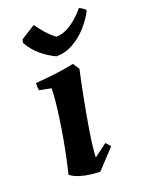

<svg xmlns="http://www.w3.org/2000/svg" viewBox="-135 -759 638 839"><g transform="rotate(-20 184.0 -340.0)"><path d="M107.5 -403.2 52.8 -414.2Q49.8 -430 51.2 -448Q93.8 -451.1 141.9 -456.7Q190 -462.4 231 -471.5L251.1 -441.8Q239.7 -391.1 230.1 -342.3Q220.4 -293.6 212.4 -249.2Q204.4 -204.7 198.4 -167.2Q192.5 -129.6 189.3 -100.5Q186.1 -71.4 185.6 -53L246.5 -98.2L265.6 -76.3L183.1 12Q164.5 12 139 8.9Q113.5 5.9 89.1 -1.7Q64.6 -9.2 47.5 -23.1Q55.6 -54.8 64.2 -95.3Q72.8 -135.7 80.6 -179.8Q88.4 -223.9 94.4 -266.4Q100.5 -308.9 104 -344.5Q107.5 -380.1 107.5 -403.2ZM175.3 -527.1Q141.5 -542.7 110.4 -568.4Q79.3 -594.1 58.1 -631.8L60.6 -647.2L128.8 -689.9Q142.7 -669 161.8 -647.2Q180.9 -625.4 203.8 -608Q229.6 -608 254.2 -620.3Q278.8 -632.6 300.9 -652.1Q323 -671.6 339.4 -692Q346.2 -689.6 355.8 -682.7Q365.5 -675.9 368.4 -671Q350 -634.3 320.4 -601.3Q290.7 -568.3 253.9 -547.7Q217 -527.1 175.3 -527.1Z"/></g></svg>

Font: Labrada
Style: Italic
Weight: 400
Italic angle: -7°
Designer: Mercedes Jáuregui
Foundry: Omnibus-Type Team
Version: Version 1.000